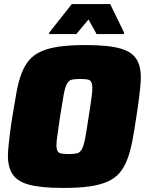

<svg xmlns="http://www.w3.org/2000/svg" viewBox="-20 -918 735 946"><path d="M15 0ZM292 8Q179 8 119.5 -9Q60 -26 37.5 -66.5Q15 -107 20 -174.5Q25 -242 41 -344Q52 -412 61.5 -464.5Q71 -517 86 -556Q101 -595 123.5 -621.5Q146 -648 182.5 -664.5Q219 -681 272.5 -688.5Q326 -696 401 -696Q514 -696 573.5 -679Q633 -662 655.5 -621.5Q678 -581 673 -513.5Q668 -446 652 -344Q642 -276 632 -223.5Q622 -171 607 -132Q592 -93 569.5 -66.5Q547 -40 510.5 -23.5Q474 -7 420.5 0.5Q367 8 292 8ZM318 -159Q344 -159 359 -162.5Q374 -166 383.5 -183.5Q393 -201 400 -238.5Q407 -276 417 -344Q428 -412 432.5 -449.5Q437 -487 433 -504.5Q429 -522 415 -525.5Q401 -529 375 -529Q349 -529 334 -525.5Q319 -522 309.5 -504.5Q300 -487 293.5 -449.5Q287 -412 276 -344Q266 -276 261 -238.5Q256 -201 260 -183.5Q264 -166 278 -162.5Q292 -159 318 -159ZM222 -750 223 -758 334 -898H523L591 -758L590 -750H456L416 -822L356 -750Z"/></svg>

Font: Azeri Sans Black
Style: Italic
Weight: 900
Designer: Hector Gatti & Omnibus-Type (original fonts) / Cristiano Sobral (main changes and remastering)
Foundry: Omnibus-Type
Version: Version 0.07;August 21, 2020;FontCreator 13.0.0.2681 64-bit;